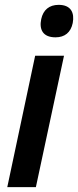

<svg xmlns="http://www.w3.org/2000/svg" viewBox="-20 -772 322 792"><path d="M209 -618C247 -618 272 -638 280 -677C288 -719 273 -752 222 -752C183 -752 158 -731 150 -693C141 -650 157 -618 209 -618ZM10 0H128L244 -542H125Z"/></svg>

Font: Noto Sans SemiCondensed SemiBold
Style: Italic
Weight: 600
Width: 4
Italic angle: -12°
Designer: Monotype Design Team
Foundry: Monotype Imaging Inc.
Version: Version 2.013